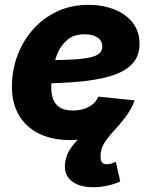

<svg xmlns="http://www.w3.org/2000/svg" viewBox="-20 -574 635 803"><path d="M272.9 11.7Q197.8 11.7 143.3 -15.1Q88.9 -42 59.3 -92Q29.8 -142.1 29.8 -211.9Q29.8 -279.8 52.7 -341.3Q75.7 -402.8 117.9 -450.7Q160.2 -498.5 219 -526.1Q277.8 -553.7 350.6 -553.7Q410.2 -553.7 458.5 -534.4Q506.8 -515.1 535.2 -478.8Q563.5 -442.4 563.5 -391.1Q563.5 -337.9 531.2 -304.9Q499 -272 437.5 -254.4Q376 -236.8 288.1 -230.5Q200.2 -224.1 88.9 -224.1L105.5 -321.8Q200.7 -321.8 260.3 -324Q319.8 -326.2 351.8 -332.8Q383.8 -339.4 395.8 -350.8Q407.7 -362.3 407.7 -379.9Q407.7 -403.8 387.9 -417.2Q368.2 -430.7 332.5 -430.7Q288.1 -430.7 260.5 -406.5Q232.9 -382.3 218.8 -346.4Q204.6 -310.5 199.5 -272.9Q194.3 -235.4 194.3 -208Q194.3 -180.7 202.4 -158.9Q210.4 -137.2 230.5 -124.5Q250.5 -111.8 285.6 -111.8Q323.2 -111.8 351.6 -127Q379.9 -142.1 391.1 -169.9L543 -154.3Q517.6 -80.1 446.3 -34.2Q375 11.7 272.9 11.7ZM369.6 209Q309.1 209 276.9 180.9Q244.6 152.8 252.9 102.5Q258.3 68.8 279.3 41Q300.3 13.2 332 -16.6L543 -154.3Q527.8 -114.3 504.2 -83.5Q480.5 -52.7 456.8 -27.3Q433.1 -2 417 23.2Q400.9 48.3 400.4 78.1Q399.9 94.2 405.5 103.5Q411.1 112.8 427.7 112.8Q437.5 112.8 446 110.1Q454.6 107.4 464.4 102.5L482.9 184.6Q461.9 195.3 430.9 202.1Q399.9 209 369.6 209Z"/></svg>

Font: Inter ExtraBold
Style: Italic
Weight: 800
Italic angle: -9.3988°
Designer: Rasmus Andersson
Foundry: rsms
Version: Version 4.001;git-66647c0bb